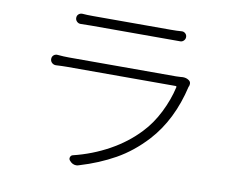

<svg xmlns="http://www.w3.org/2000/svg" viewBox="-81 -833 1162 963"><g transform="rotate(10 500.0 -352.0)"><path d="M803.7 -502Q808.6 -502.9 814.5 -502.9Q832 -502.9 843.8 -495.1Q855.5 -488.3 855.5 -476.6Q855.5 -470.7 853.5 -463.9Q852.5 -461.9 851.6 -460.9Q811.5 -286.1 708 -172.9Q638.7 -97.7 557.6 -52.2Q476.6 -6.8 378.9 22.5Q371.1 25.4 364.3 25.4Q344.7 25.4 330.1 7.8Q323.2 0 326.7 -9.8Q330.1 -19.5 339.8 -21.5Q435.5 -44.9 519.5 -91.3Q603.5 -137.7 665 -203.1Q710.9 -251 743.7 -316.4Q776.4 -381.8 791 -446.3Q793 -453.1 786.1 -453.1H234.4Q209 -453.1 176.8 -451.2Q165 -451.2 156.7 -459Q148.4 -466.8 148.4 -478.5Q148.4 -490.2 156.7 -497.6Q165 -504.9 176.8 -503.9Q208 -501 234.4 -501H780.3Q792 -501 803.7 -502ZM263.7 -676.8Q262.7 -676.8 262.7 -676.8Q252 -676.8 244.1 -684.6Q236.3 -692.4 236.3 -703.1Q236.3 -714.8 244.1 -721.7Q252 -728.5 261.7 -728.5Q262.7 -728.5 263.7 -728.5Q286.1 -726.6 317.4 -726.6H715.8Q747.1 -726.6 768.6 -728.5Q779.3 -729.5 787.6 -722.2Q795.9 -714.8 795.9 -703.6Q795.9 -692.4 787.6 -684.6Q779.3 -676.8 768.6 -677.7Q752.9 -677.7 714.8 -677.7H317.4Q293 -677.7 263.7 -676.8Z"/></g></svg>

Font: Gen Jyuu Gothic Light
Style: Regular
Weight: 200
Designer: [Source Han Sans]
Ryoko NISHIZUKA  (kana & ideographs); Paul D. Hunt (Latin, Greek & Cyrillic); Wenlong ZHANG  (bopomofo
Version: Version 1.002.20150607